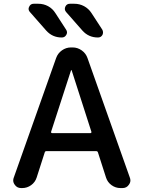

<svg xmlns="http://www.w3.org/2000/svg" viewBox="-20 -1001 743 1000"><path d="M246.1 -314.5Q245.1 -311.5 247.1 -309.6Q249 -307.6 252 -307.6H451.2Q453.1 -307.6 455.1 -309.6Q457 -311.5 456.1 -314.5L353.5 -633.8Q353.5 -635.7 351.6 -635.7Q349.6 -635.7 349.6 -633.8ZM89.8 -21.5Q68.4 -21.5 56.6 -39.1Q48.8 -49.8 48.8 -61.5Q48.8 -68.4 51.8 -76.2L272.5 -699.2Q281.2 -723.6 302.7 -738.8Q324.2 -753.9 349.6 -753.9H358.4Q383.8 -753.9 405.3 -738.8Q426.8 -723.6 435.5 -699.2L656.2 -76.2Q659.2 -68.4 659.2 -61.5Q659.2 -49.8 651.4 -39.1Q639.6 -21.5 618.2 -21.5H607.4Q582 -21.5 561 -36.6Q540 -51.8 532.2 -76.2L490.2 -207Q488.3 -213.9 480.5 -213.9H221.7Q214.8 -213.9 212.9 -207L170.9 -76.2Q163.1 -51.8 142.1 -36.6Q121.1 -21.5 95.7 -21.5ZM367.2 -981.4Q394.5 -981.4 418 -968.8Q441.4 -956.1 456.1 -933.6L512.7 -846.7Q516.6 -839.8 516.6 -832Q516.6 -826.2 513.7 -819.3Q505.9 -805.7 490.2 -805.7Q441.4 -805.7 409.2 -841.8L324.2 -938.5Q313.5 -951.2 320.3 -966.3Q327.1 -981.4 343.8 -981.4ZM179.7 -981.4Q207 -981.4 230.5 -968.8Q253.9 -956.1 268.6 -932.6L324.2 -846.7Q329.1 -839.8 329.1 -832Q329.1 -826.2 325.2 -819.3Q317.4 -805.7 301.8 -805.7Q252.9 -805.7 220.7 -841.8L135.7 -938.5Q128.9 -946.3 128.9 -955.1Q128.9 -960 131.8 -965.8Q138.7 -981.4 155.3 -981.4Z"/></svg>

Font: Gen Jyuu Gothic P Medium
Style: Regular
Weight: 500
Designer: [Source Han Sans]
Ryoko NISHIZUKA  (kana & ideographs); Paul D. Hunt (Latin, Greek & Cyrillic); Wenlong ZHANG  (bopomofo
Version: Version 1.002.20150607